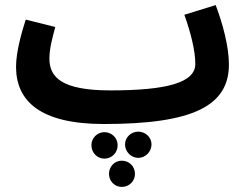

<svg xmlns="http://www.w3.org/2000/svg" viewBox="-20 -466 969 754"><path d="M388 21C740 21 879 -51 879 -213C879 -285 853 -378 827 -446L704 -408C729 -338 747 -267 747 -215C747 -141 634 -111 413 -111C220 -111 174 -164 174 -236C174 -277 187 -322 197 -360L81 -389C65 -339 43 -262 43 -204C43 -68 139 21 388 21ZM523 51C495 51 471 73 471 101C471 130 495 154 523 154C551 154 575 130 575 101C575 73 551 51 523 51ZM390 53C362 53 339 76 339 104C339 134 362 157 390 157C419 157 442 134 442 104C442 76 419 53 390 53ZM458 165C430 165 408 188 408 217C408 245 430 268 458 268C488 268 510 245 510 217C510 188 488 165 458 165Z"/></svg>

Font: Noto Sans Arabic UI Cn
Style: Bold
Weight: 700
Width: 3
Designer: Monotype Design Team, Nadine Chahine and Nizar Qandah
Foundry: Monotype Imaging Inc.
Version: Version 2.010